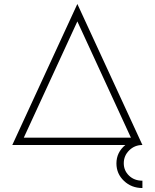

<svg xmlns="http://www.w3.org/2000/svg" viewBox="-20 -731 780 968"><path d="M698 180V217Q643 217 605 181Q567 145 567 93Q567 37 612 0H42L370 -711L698 0Q659 0 631.5 27Q604 54 604 92Q604 129 630.5 154.5Q657 180 698 180ZM100 -37H640L370 -623Z"/></svg>

Font: M Major Mono Display
Style: Regular
Weight: 400
Designer: Emre Parlak
Foundry: Emre Parlak
Version: Version 2.000; ttfautohint (v1.8) -l 8 -r 50 -G 200 -x 14 -D